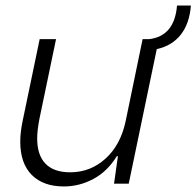

<svg xmlns="http://www.w3.org/2000/svg" viewBox="-20 -662 708 692"><path d="M53 -152Q53 -186 62 -228L123 -521H182L122 -233Q114 -191 114 -163Q114 -103 144 -72Q174 -41 233 -41Q306 -41 360.5 -90.5Q415 -140 433 -226L494 -521H518Q609 -532 618 -642H668Q663 -577 631.5 -537Q600 -497 545 -485L444 0H391L405 -99H401Q367 -44 316.5 -17Q266 10 210 10Q136 10 94.5 -31.5Q53 -73 53 -152Z"/></svg>

Font: Mona Sans Light
Style: Italic
Weight: 300
Italic angle: -11.7°
Designer: Deni Anggara
Foundry: GitHub
Version: Version 2.000